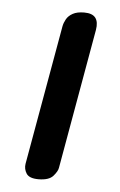

<svg xmlns="http://www.w3.org/2000/svg" viewBox="-43 -532 352 565"><g transform="rotate(5 133.0 -250.0)"><path d="M91.5 0Q64.5 0 56 -13.2Q47.5 -26.5 50 -42L123 -454.5Q125 -465 131 -475.8Q137 -486.5 149.8 -493.5Q162.5 -500.5 183.5 -500.5Q207.5 -500.5 216.8 -488.2Q226 -476 222 -452.5L149 -39Q147.5 -28.5 135 -14.2Q122.5 0 91.5 0Z"/></g></svg>

Font: Edu AU VIC WA NT Hand Medium
Style: Regular
Weight: 500
Version: Version 1.001